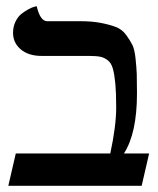

<svg xmlns="http://www.w3.org/2000/svg" viewBox="-20 -598 508 618"><path d="M237.8 -529.8Q276.4 -529.8 304.9 -524.2Q333.5 -518.6 353.3 -511Q373 -503.4 386 -485.6Q398.9 -467.8 406 -453.6Q413.1 -439.5 416.3 -409.7Q419.4 -379.9 420.2 -359.1Q420.9 -338.4 420.9 -297.9Q420.9 -168.9 378.9 -104H460L436 0H6.8L30.8 -104H335Q354 -192.9 354 -252Q354 -298.8 351.3 -328.1Q348.6 -357.4 343.5 -376.2Q338.4 -395 327.1 -403.8Q315.9 -412.6 303 -415.3Q290 -418 267.1 -418H113.8Q71.8 -418 46.9 -439Q22 -460 22 -492.2Q22 -512.2 29.8 -528.3Q37.6 -544.4 48.8 -553.2Q60.1 -562 71.3 -568.1Q82.5 -574.2 90.3 -576.2L98.1 -578.1Q109.4 -529.8 131.8 -529.8Z"/></svg>

Font: Common Serif SemiBold
Style: Regular
Weight: 600
Designer: Philipp H. Poll, Khaled Hosny
Foundry: Stefan Peev, Context Ltd.
Version: Version 1.026